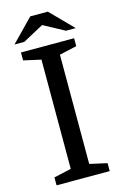

<svg xmlns="http://www.w3.org/2000/svg" viewBox="-133 -948 641 1005"><g transform="rotate(-15 187.0 -445.0)"><path d="M353 -769 234 -890H139L21 -769H74L187 -830L300 -769ZM331 -677V-720H43V-677L137 -656V-64L43 -43V0H331V-43L237 -64V-656Z"/></g></svg>

Font: Domine
Style: Regular
Weight: 400
Designer: Pablo Impallari, Rodrigo Fuenzalida, Brenda Gallo
Foundry: Pablo Impallari, Rodrigo Fuenzalida, Brenda Gallo
Version: Version 2.000